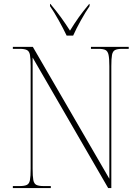

<svg xmlns="http://www.w3.org/2000/svg" viewBox="-20 -951 708 971"><path d="M45 0V-10H79Q104 -10 116 -16Q128 -22 131.5 -40.5Q135 -59 135 -98V-616Q135 -655 131.5 -673.5Q128 -692 116 -698Q104 -704 79 -704H45V-714H146L533 -47V-616Q533 -655 529 -673.5Q525 -692 513.5 -698Q502 -704 477 -704H440V-714H631V-704H599Q574 -704 562 -698Q550 -692 546.5 -673.5Q543 -655 543 -616V0H527L145 -660V-98Q145 -59 148.5 -40.5Q152 -22 164 -16Q176 -10 201 -10H237V0ZM317 -771Q301 -805 277 -848Q253 -891 233 -920V-931H235Q266 -894 288.5 -863Q311 -832 334 -796Q356 -832 378 -863Q400 -894 431 -931H433V-920Q413 -891 389 -848Q365 -805 350 -771Z"/></svg>

Font: Noto Serif Display SemiCondensed Thin
Style: Regular
Weight: 100
Width: 4
Designer: Monotype Design Team
Foundry: Monotype Imaging Inc.
Version: Version 2.009